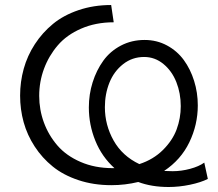

<svg xmlns="http://www.w3.org/2000/svg" viewBox="-20 -728 868 765"><path d="M422.9 -708 433.1 -639.2Q361.3 -639.2 303.5 -614Q245.6 -588.9 210 -547.1Q174.3 -505.4 155.3 -453.9Q136.2 -402.3 136.2 -346.2Q136.2 -291 154.8 -240.2Q173.3 -189.5 208.7 -148.4Q244.1 -107.4 301 -82.8Q357.9 -58.1 428.2 -58.1H436Q385.7 -103.5 359.9 -167.2Q334 -231 334 -299.8Q334 -352.1 349.1 -400.1Q364.3 -448.2 391.6 -486.1Q418.9 -523.9 461.7 -546.4Q504.4 -568.8 556.2 -568.8Q604.5 -568.8 645 -547.1Q685.5 -525.4 712.2 -489Q738.8 -452.6 753.4 -405.8Q768.1 -358.9 768.1 -308.1Q768.1 -231 734.4 -161.1Q700.7 -91.3 633.8 -46.9Q639.2 -46.9 650.4 -46.4Q661.6 -45.9 668 -45.9Q702.6 -45.9 737.8 -55.4Q772.9 -64.9 793.9 -80.1L808.1 -15.1Q780.3 -1 736.8 8.1Q693.4 17.1 651.9 17.1Q584 17.1 530.8 -2.9Q478.5 9.8 423.8 9.8Q352.5 9.8 292.5 -10.3Q232.4 -30.3 190.2 -64.5Q147.9 -98.6 118.2 -144.3Q88.4 -189.9 74.2 -241.2Q60.1 -292.5 60.1 -347.2Q60.1 -401.9 74.5 -453.9Q88.9 -505.9 118.9 -552Q148.9 -598.1 191.2 -632.8Q233.4 -667.5 293.2 -687.7Q353 -708 422.9 -708ZM397.9 -300.8Q397.9 -230 432.6 -168.2Q467.3 -106.4 535.2 -74.2Q590.8 -92.3 629.2 -130.4Q667.5 -168.5 683.8 -212.6Q700.2 -256.8 700.2 -305.2Q700.2 -356.4 682.6 -400.9Q665 -445.3 631.1 -473.1Q597.2 -501 554.2 -501Q506.8 -501 470.5 -472.4Q434.1 -443.8 416 -398.7Q397.9 -353.5 397.9 -300.8Z"/></svg>

Font: LT Superior
Style: Regular
Weight: 400
Designer: Daniel Lyons
Foundry: LyonsType
Version: Version 1.000